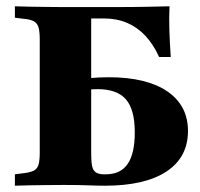

<svg xmlns="http://www.w3.org/2000/svg" viewBox="-20 -591 635 611"><path d="M106.5 -201.6V-465.3Q106.5 -491.1 102.4 -504.4Q98.4 -517.7 86.7 -523.8Q75 -529.8 52.4 -531.5L27.4 -534.7V-571Q46 -570.2 71.8 -569.8Q97.6 -569.4 125 -569Q152.4 -568.5 176.6 -568.5H188.7H342.7Q405.6 -568.5 447.6 -569.4Q489.5 -570.2 519.4 -571Q517.7 -534.7 519 -494.4Q520.2 -454 523.4 -409.7H486.3Q468.5 -449.2 443.1 -476.6Q417.7 -504 384.7 -518.1Q351.6 -532.3 310.5 -532.3H270.2V-201.6ZM176.6 -2.4Q152.4 -2.4 125 -2Q97.6 -1.6 71.8 -1.2Q46 -0.8 27.4 0V-36.3L52.4 -39.5Q75 -41.9 86.7 -47.6Q98.4 -53.2 102.4 -66.5Q106.5 -79.8 106.5 -105.6V-201.6H270.2V-100Q270.2 -75 273.4 -61.3Q276.6 -47.6 285.9 -41.9Q295.2 -36.3 310.5 -36.3H316.9Q363.7 -36.3 386.3 -69.4Q408.9 -102.4 408.9 -169.4Q408.9 -242.7 380.6 -275Q352.4 -307.3 290.3 -307.3Q271 -307.3 250.8 -304.8Q230.6 -302.4 214.5 -298.4V-334.7Q234.7 -339.5 264.5 -342.3Q294.4 -345.2 325.8 -345.2Q446 -345.2 512.1 -300.4Q578.2 -255.6 578.2 -174.2Q578.2 -90.3 509.7 -45.2Q441.1 0 313.7 0Q291.1 0 261.7 -1.2Q232.3 -2.4 188.7 -2.4Z"/></svg>

Font: Playfair 9pt Black
Style: Regular
Weight: 900
Designer: Claus Eggers Sørensen
Foundry: Claus Eggers Sørensen
Version: Version 2.203